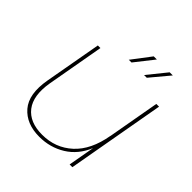

<svg xmlns="http://www.w3.org/2000/svg" viewBox="-191 -846 996 996"><g transform="rotate(45 307.0 -347.5)"><path d="M577 -540 481 0H461L487 -146Q455 -69 391 -29.5Q327 10 248 10Q153 10 102 -49Q51 -108 72 -227L128 -540H147L91 -225Q73 -119 116 -63.5Q159 -8 251 -8Q348 -8 416.5 -70.5Q485 -133 506 -255V-253L557 -540ZM373 -705H396L314 -601H294ZM490 -705H513L426 -601H406Z"/></g></svg>

Font: Poppins Thin
Style: Italic
Weight: 250
Italic angle: -10°
Designer: Ninad Kale (Devanagari), Jonny Pinhorn (Latin)
Foundry: Indian Type Foundry
Version: Version 3.200;PS 1.000;hotconv 16.6.54;makeotf.lib2.5.65590